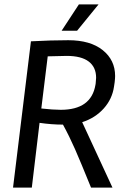

<svg xmlns="http://www.w3.org/2000/svg" viewBox="-20 -849 580 869"><path d="M501 -505Q501 -495 499 -477L496 -457Q488 -401 449.5 -358Q411 -315 352 -296L489 0H392Q345 -116 319.5 -174Q294 -232 265 -285Q214 -285 159 -293L124 0H39L120 -662Q213 -667 289 -667Q389 -667 445 -622Q501 -577 501 -505ZM196 -594 167 -358Q220 -352 255 -352Q393 -352 412 -465L413 -471Q415 -489 415 -497Q415 -545 381.5 -570.5Q348 -596 282 -596ZM329 -710H259L337 -829H426Z"/></svg>

Font: Ropa Sans
Style: Italic
Weight: 400
Version: Version 1.100